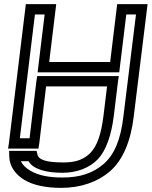

<svg xmlns="http://www.w3.org/2000/svg" viewBox="-20 -694 734 929"><path d="M669 -674H572H547L544 -649L513 -394H218L249 -649L252 -674H227H130H105L102 -649L23 0L19 25H44H141H166L170 0L203 -276H498L481 -136C470 -45 450 12 418 45C387 77 348 92 288 92C202 92 167 79 161 53L157 36H139H53H24L25 65C26 109 53 149 97 176C140 202 202 215 276 215C370 215 452 187 513 134C574 81 613 -11 627 -130L691 -649L694 -674H669ZM638 -624 577 -130C564 -18 533 54 482 99C430 144 367 165 282 165C214 165 164 154 127 132C103 118 89 103 81 86H118C139 123 199 142 282 142C351 142 412 119 453 77C493 35 519 -39 531 -136L551 -301L555 -326H530H185H160L156 -301L123 -25H76L149 -624H196L165 -369L162 -344H187H532H557L560 -369L591 -624H638Z"/></svg>

Font: Gamestation Display Outline
Style: Italic
Weight: 400
Designer: Jonas Hecksher
Foundry: Jonas Hecksher, Playtypeª, e-types AS
Version: Version 1.003